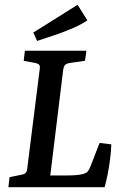

<svg xmlns="http://www.w3.org/2000/svg" viewBox="-20 -782 517 802"><path d="M396 -185 445 -179Q444 -150 440 -118Q436 -86 430 -55.5Q424 -25 417 0H15L20 -42L69 -52Q82 -54 87.5 -60Q93 -66 94 -80L146 -494Q148 -507 143 -512Q138 -517 127 -519L79 -528L84 -570H341L335 -528L272 -519Q262 -518 254.5 -513Q247 -508 244 -491L190 -49H255Q279 -49 297.5 -50.5Q316 -52 330 -56Q342 -60 346.5 -66Q351 -72 356 -82ZM135 -611 119 -646 304 -762 345 -697Q322 -681 285.5 -665Q249 -649 209 -635.5Q169 -622 135 -611Z"/></svg>

Font: Rasa Medium
Style: Italic
Weight: 500
Italic angle: -7.10001°
Designer: Anna Giedrys (Yrsa+Rasa design), David Brezina (Yrsa art-direction, Rasa art-direction, design)
Foundry: Rosetta Type Foundry
Version: Version 2.004